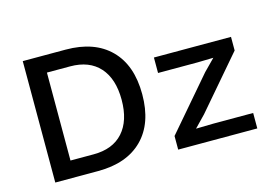

<svg xmlns="http://www.w3.org/2000/svg" viewBox="-89 -834 1421 1008"><g transform="rotate(-15 622.0 -330.0)"><path d="M331 -660Q487 -660 573 -574Q659 -488 659 -330Q659 -172 573 -86Q487 0 331 0H98V-660ZM331 -91Q435 -91 491 -153.5Q547 -216 547 -330Q547 -444 491 -506.5Q435 -569 331 -569H205V-91ZM766 0V-74L1008 -356L1069 -418L982 -416H768V-500H1187V-426L945 -144L885 -82L980 -84H1196V0Z"/></g></svg>

Font: Elaine Sans Medium
Style: Regular
Weight: 500
Designer: Wei Huang
Foundry: Wei Huang
Version: Version 2.001;PS 002.001;hotconv 1.0.88;makeotf.lib2.5.64775